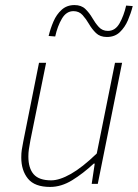

<svg xmlns="http://www.w3.org/2000/svg" viewBox="-20 -726 544 758"><path d="M178 12Q117 12 90.5 -20.5Q64 -53 64 -104Q64 -122 66 -134.5Q68 -147 72 -168L134 -478H162L100 -172Q96 -150 94 -136.5Q92 -123 92 -108Q92 -62 113 -38Q134 -14 182 -14Q215 -14 260 -39.5Q305 -65 362 -120L434 -478H462L366 0H342L354 -80H350Q308 -41 265 -14.5Q222 12 178 12ZM402 -580Q375 -580 359 -595.5Q343 -611 331.5 -631Q320 -651 306 -666.5Q292 -682 270 -682Q242 -682 224.5 -652.5Q207 -623 198 -582L172 -584Q179 -613 191 -641Q203 -669 223.5 -687.5Q244 -706 274 -706Q301 -706 317 -690.5Q333 -675 344.5 -655Q356 -635 370 -619.5Q384 -604 406 -604Q435 -604 452 -634Q469 -664 478 -704L504 -702Q497 -674 485 -646Q473 -618 453 -599Q433 -580 402 -580Z"/></svg>

Font: Source Sans Variable
Style: Italic
Weight: 200
Italic angle: -11°
Designer: Paul D. Hunt
Foundry: Adobe Systems Incorporated
Version: Version 3.006;hotconv 1.0.111;makeotfexe 2.5.65597